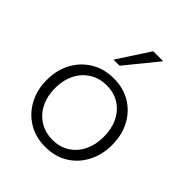

<svg xmlns="http://www.w3.org/2000/svg" viewBox="-209 -872 1005 1005"><g transform="rotate(45 293.5 -370.0)"><path d="M294 7Q222 7 167.5 -26.5Q113 -60 82.5 -117.5Q52 -175 52 -247Q52 -321 83 -378Q114 -435 168.5 -468Q223 -501 295 -501Q367 -501 421 -468Q475 -435 505 -378Q535 -321 535 -247Q535 -175 504.5 -117Q474 -59 420 -26Q366 7 294 7ZM295 -46Q349 -46 389.5 -72Q430 -98 452 -143.5Q474 -189 474 -247Q474 -306 452 -351.5Q430 -397 389.5 -423Q349 -449 295 -449Q241 -449 199.5 -423Q158 -397 135.5 -351.5Q113 -306 113 -247Q113 -189 135.5 -143.5Q158 -98 199.5 -72Q241 -46 295 -46ZM224 -569 340 -747H414L269 -569Z"/></g></svg>

Font: REM ExtraLight
Style: Regular
Weight: 250
Designer: Octavio Pardo
Foundry: Ashler Design
Version: Version 1.005;gftools[0.9.28]